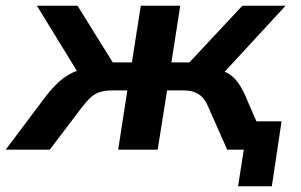

<svg xmlns="http://www.w3.org/2000/svg" viewBox="-52 -523 1051 671"><path d="M780 128 800 0H755L770 -99H932L898 128ZM-32 0 110 -189Q132 -217 154 -237Q176 -257 202.5 -269.5Q229 -282 262 -285L234 -247L77 -503H219L342 -305H409L440 -503H578L547 -305H610L795 -503H946L710 -247L687 -284Q718 -280 738.5 -270Q759 -260 775 -240.5Q791 -221 805 -189L887 0H742L676 -149Q667 -170 655.5 -182.5Q644 -195 628 -201Q612 -207 586 -207H532L499 0H361L393 -207H339Q314 -207 296.5 -201Q279 -195 265 -182.5Q251 -170 235 -149L122 0Z"/></svg>

Font: Nunito Sans 6pt
Style: Bold Italic
Weight: 700
Italic angle: -9°
Version: Version 3.101;gftools[0.9.27]